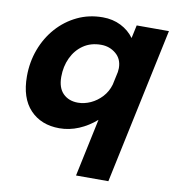

<svg xmlns="http://www.w3.org/2000/svg" viewBox="-84 -616 828 909"><g transform="rotate(10 330.0 -161.0)"><path d="M225 12Q137 12 84.2 -43.8Q31.5 -99.5 31.5 -204Q31.5 -272.5 54.2 -333.5Q77 -394.5 118.2 -441Q159.5 -487.5 215.2 -514.2Q271 -541 337.5 -541Q385.5 -541 424.5 -521.5Q463.5 -502 488 -468L501.5 -531H656.5L497.5 218.5H342L401 -59.5Q363 -26 317.8 -7Q272.5 12 225 12ZM192 -229.5Q192 -176.5 219.2 -149.5Q246.5 -122.5 290.5 -122.5Q321 -122.5 351.2 -136.2Q381.5 -150 405 -175.5Q428.5 -201 438.5 -235.5L452 -298.5Q453.5 -310 453.5 -317Q453.5 -361 423.2 -386.2Q393 -411.5 352 -411.5Q302.5 -411.5 266.8 -387Q231 -362.5 211.5 -321Q192 -279.5 192 -229.5Z"/></g></svg>

Font: Epilogue
Style: Bold Italic
Weight: 700
Italic angle: -12°
Designer: Tyler Finck
Foundry: Etcetera Type Co
Version: Version 2.111; ttfautohint (v1.8.3)